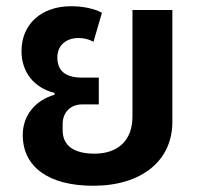

<svg xmlns="http://www.w3.org/2000/svg" viewBox="-20 -584 641 616"><path d="M279 12C434 12 533 -68 533 -193V-552H405V-210C405 -133 358 -91 283 -91C218 -91 181 -116 181 -166V-186C181 -225 208 -249 243 -249H297V-335H243C184 -335 164 -362 164 -400C164 -439 193 -462 231 -462C248 -462 263 -459 280 -450L307 -543C278 -559 238 -564 208 -564C112 -564 49 -506 49 -420C49 -353 89 -302 155 -286V-280C95 -263 53 -215 53 -151C53 -47 138 12 279 12Z"/></svg>

Font: IBM Plex Thai SemiBold
Style: Regular
Weight: 600
Designer: Mike Abbink, Paul van der Laan, Pieter van Rosmalen, Ben Mitchell, Mark Frömberg
Foundry: Bold Monday
Version: Version 1.0